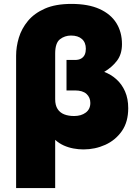

<svg xmlns="http://www.w3.org/2000/svg" viewBox="-20 -753 700 983"><path d="M62.5 210V-468Q62.5 -513.5 76.5 -560Q90.5 -606.5 123 -645.8Q155.5 -685 210 -709Q264.5 -733 345.5 -733Q432 -733 489.5 -707Q547 -681 575.8 -634.8Q604.5 -588.5 604.5 -527Q604.5 -476 579.2 -442.5Q554 -409 513.5 -385Q548 -372 576 -347Q604 -322 620.2 -285Q636.5 -248 636.5 -199Q636.5 -128.5 603.8 -81.8Q571 -35 518.8 -11.5Q466.5 12 407.5 12Q382 12 356.2 7.2Q330.5 2.5 306.5 -8.2Q282.5 -19 262.5 -37V210ZM359.5 -159Q395.5 -159 419 -176.5Q442.5 -194 442.5 -226Q442.5 -254 423 -272Q403.5 -290 363.5 -290H320.5V-446H363.5Q383 -446 395.5 -453.2Q408 -460.5 413.8 -473.2Q419.5 -486 419.5 -503Q419.5 -535.5 399.5 -553.2Q379.5 -571 343.5 -571Q311.5 -571 287 -552Q262.5 -533 262.5 -479V-245Q262.5 -214 274.8 -195Q287 -176 308.8 -167.5Q330.5 -159 359.5 -159Z"/></svg>

Font: Geologica Black
Style: Regular
Weight: 900
Designer: Sindre Bremnes, Frode Helland
Foundry: Monokrom Skriftforlag AS
Version: Version 1.010;gftools[0.9.28]